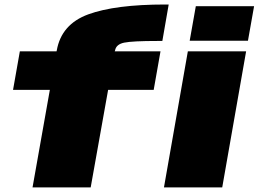

<svg xmlns="http://www.w3.org/2000/svg" viewBox="-20 -812 1121 832"><path d="M121 0H373L448.5 -422.5H646L675.5 -589.5H477L478.5 -593Q483 -620 518.2 -627.2Q553.5 -634.5 663 -634.5H683.5L711 -792.5H696Q479 -792.5 362.5 -749.8Q246 -707 226 -593.5L225 -589.5H66L36.5 -422.5H196ZM690.5 0H943L1046.5 -589.5H794ZM828.5 -785 802 -635.5H1054.5L1081 -785Z"/></svg>

Font: Anybody Expanded Black
Style: Italic
Weight: 900
Width: 7
Italic angle: -10°
Version: Version 1.113;gftools[0.9.25]